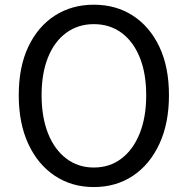

<svg xmlns="http://www.w3.org/2000/svg" viewBox="-20 -766 782 800"><path d="M371 13.4Q279.2 13.4 208.6 -33.4Q138 -80.2 98 -166.2Q58.1 -252.2 58.1 -369.3Q58.1 -487 98 -571.3Q138 -655.6 208.6 -701Q279.2 -746.4 371 -746.4Q463.3 -746.4 533.7 -700.8Q604.1 -655.2 644 -571.1Q684 -487 684 -369.3Q684 -252.2 644 -166.2Q604.1 -80.2 533.7 -33.4Q463.3 13.4 371 13.4ZM371 -68Q437.1 -68 486 -105.3Q535 -142.5 562.1 -210.1Q589.2 -277.8 589.2 -369.3Q589.2 -460.8 562.1 -527.3Q535 -593.7 486 -629.5Q437.1 -665.4 371 -665.4Q305.6 -665.4 256.3 -629.5Q207.1 -593.7 180.2 -527.3Q153.3 -460.8 153.3 -369.3Q153.3 -277.8 180.2 -210.1Q207.1 -142.5 256.3 -105.3Q305.6 -68 371 -68Z"/></svg>

Font: Noto Sans KR Thin
Style: Regular
Weight: 100
Designer: Ryoko NISHIZUKA 西塚涼子 (kana, bopomofo & ideographs); Paul D. Hunt (Latin, Greek & Cyrillic); Sandoll Communications 산돌커뮤니
Foundry: Adobe
Version: Version 2.004-H2;hotconv 1.0.118;makeotfexe 2.5.65603